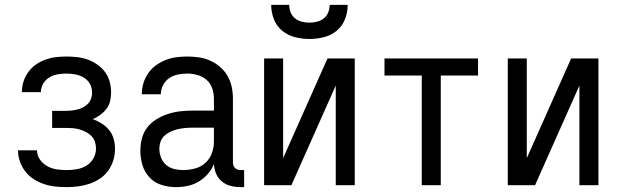

<svg xmlns="http://www.w3.org/2000/svg" viewBox="-20 -760 2540 788"><path d="M253 8Q229 8 206 5.5Q183 3 161 -4.5Q139 -12 119 -24.5Q99 -37 84.5 -55.5Q70 -74 62 -96.5Q54 -119 54 -142V-143H132Q132 -122 144 -105Q156 -88 174 -78Q192 -68 212 -65Q232 -62 253 -62Q274 -62 295 -65.5Q316 -69 334.5 -80Q353 -91 363.5 -110Q374 -129 374 -150Q374 -165 369.5 -178.5Q365 -192 355 -202Q345 -212 332.5 -218.5Q320 -225 306 -229Q292 -233 278 -234Q264 -235 250 -235H194V-305H250Q262 -305 274.5 -306.5Q287 -308 299 -311Q311 -314 322 -320Q333 -326 341.5 -335Q350 -344 354 -356Q358 -368 358 -380Q358 -399 349 -415.5Q340 -432 324 -441.5Q308 -451 289.5 -454.5Q271 -458 253 -458Q235 -458 217 -455Q199 -452 183 -442.5Q167 -433 157.5 -417Q148 -401 148 -383V-382H70V-384Q70 -406 77 -427Q84 -448 97 -465.5Q110 -483 128 -495.5Q146 -508 167 -515.5Q188 -523 209.5 -525.5Q231 -528 253 -528Q275 -528 297 -525.5Q319 -523 340 -515.5Q361 -508 379.5 -495Q398 -482 411 -464.5Q424 -447 430 -425Q436 -403 436 -381Q436 -363 432 -345.5Q428 -328 417 -313.5Q406 -299 391.5 -288.5Q377 -278 361 -271Q380 -264 397.5 -253Q415 -242 428 -226Q441 -210 446.5 -190Q452 -170 452 -149Q452 -125 445 -102Q438 -79 424 -59.5Q410 -40 389.5 -26.5Q369 -13 346.5 -5.5Q324 2 300 5Q276 8 253 8Z M702 8Q672 8 643 -1Q614 -10 593.5 -32Q573 -54 564.5 -83Q556 -112 556 -141Q556 -167 562.5 -192Q569 -217 584.5 -237Q600 -257 622 -270.5Q644 -284 668.5 -292Q693 -300 718 -303Q743 -306 769 -306H858V-355Q858 -376 851 -397Q844 -418 828 -432Q812 -446 791 -452Q770 -458 749 -458Q729 -458 709.5 -454Q690 -450 674 -439Q658 -428 649 -410Q640 -392 640 -373H562Q562 -396 568.5 -418Q575 -440 588 -459Q601 -478 619.5 -491.5Q638 -505 659 -513.5Q680 -522 703 -525Q726 -528 749 -528Q773 -528 797 -524.5Q821 -521 843 -511Q865 -501 883.5 -485Q902 -469 914 -448Q926 -427 931 -403Q936 -379 936 -355V-93Q936 -87 938 -81Q940 -75 944.5 -70.5Q949 -66 955 -64Q961 -62 967 -62H982V8H967Q947 8 927 3Q907 -2 891 -15Q875 -28 867 -47Q859 -66 858 -87Q849 -64 832.5 -45.5Q816 -27 795 -14.5Q774 -2 750 3Q726 8 702 8ZM732 -62Q756 -62 780.5 -68.5Q805 -75 823 -91.5Q841 -108 849.5 -131.5Q858 -155 858 -180V-236H769Q754 -236 738.5 -234.5Q723 -233 708.5 -229.5Q694 -226 680 -219.5Q666 -213 655 -203Q644 -193 639 -178.5Q634 -164 634 -149Q634 -131 641 -113Q648 -95 662 -83Q676 -71 694.5 -66.5Q713 -62 732 -62Z M1064 0V-520H1142V-111L1324 -520H1436V0H1358V-409L1176 0ZM1250 -600Q1220 -600 1190.5 -607.5Q1161 -615 1138 -634Q1115 -653 1104 -681.5Q1093 -710 1093 -740H1167Q1167 -724 1173 -709Q1179 -694 1191 -684.5Q1203 -675 1218.5 -671Q1234 -667 1250 -667Q1266 -667 1281.5 -671Q1297 -675 1309 -684.5Q1321 -694 1327 -709Q1333 -724 1333 -740H1407Q1407 -710 1396 -681.5Q1385 -653 1362 -634Q1339 -615 1309.5 -607.5Q1280 -600 1250 -600Z M1711 0V-450H1558V-520H1942V-450H1789V0Z M2064 0V-520H2142V-111L2324 -520H2436V0H2358V-409L2176 0Z"/></svg>

Font: Iosevka SS18
Style: Regular
Weight: 400
Monospace: yes
Designer: Belleve Invis
Foundry: Belleve Invis
Version: Version 25.1.1; ttfautohint (v1.8.4)